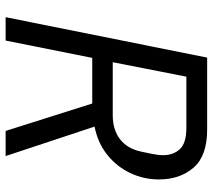

<svg xmlns="http://www.w3.org/2000/svg" viewBox="-56 -682 738 665"><g transform="rotate(90 312.5 -349.0)"><path d="M180 -300 120 0H39L179 -698H428Q520 -698 560.5 -650.5Q601 -603 601 -531Q601 -478 578.5 -431Q556 -384 515 -351.5Q474 -319 418 -308L520 0H433L338 -300ZM195 -371H379Q429 -371 462 -396.5Q495 -422 505 -471Q510 -494 512.5 -507Q515 -520 516 -528.5Q517 -537 517 -545Q517 -581 496 -603.5Q475 -626 422 -626H245Z"/></g></svg>

Font: IBM Plex Sans Var
Style: Italic
Weight: 400
Italic angle: -11.31°
Designer: Mike Abbink, Paul van der Laan, Pieter van Rosmalen
Foundry: Bold Monday
Version: Version 1.001